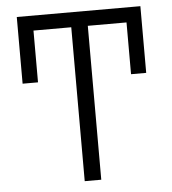

<svg xmlns="http://www.w3.org/2000/svg" viewBox="-51 -754 718 801"><g transform="rotate(-5 307.5 -353.5)"><path d="M502.9 -427.7V-644.5H340.8V0H271.5V-644.5H113.3V-427.7H48.8V-707H566.4V-427.7Z"/></g></svg>

Font: Pretendard Std Light
Style: Regular
Weight: 300
Designer: Base glyphs from Inter by Rasmus Andersson; Hangeul glyphs from Noto Sans CJK(Source Han Sans) by Jang Soo-young and Kan
Foundry: Kil Hyung-jin
Version: Version 1.309